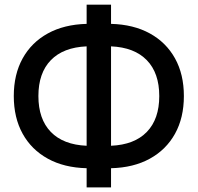

<svg xmlns="http://www.w3.org/2000/svg" viewBox="-20 -779 854 830"><path d="M354.5 31.2V-51.8Q257.3 -54.2 186.8 -93Q116.2 -131.8 77.9 -200.9Q39.6 -270 39.6 -363.8Q39.6 -457.5 77.9 -526.6Q116.2 -595.7 186.8 -634.5Q257.3 -673.3 354.5 -675.8V-758.8H460V-675.8Q557.1 -673.3 627.7 -634.5Q698.2 -595.7 736.6 -526.6Q774.9 -457.5 774.9 -363.8Q774.9 -270 736.6 -200.9Q698.2 -131.8 627.7 -93Q557.1 -54.2 460 -51.8V31.2ZM460 -578.6V-148.9Q561 -153.3 614.7 -208.7Q668.5 -264.2 668.5 -363.8Q668.5 -463.4 614.7 -518.8Q561 -574.2 460 -578.6ZM354.5 -148.9V-578.6Q253.4 -574.2 199.7 -518.8Q146 -463.4 146 -363.8Q146 -264.2 199.7 -208.7Q253.4 -153.3 354.5 -148.9Z"/></svg>

Font: Inter Display Medium
Style: Regular
Weight: 500
Designer: Rasmus Andersson
Foundry: rsms
Version: Version 4.001;git-9221beed3